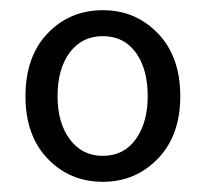

<svg xmlns="http://www.w3.org/2000/svg" viewBox="-20 -744 405 377"><path d="M182 -387Q117 -387 73.5 -432.5Q30 -478 30 -555Q30 -633 73.5 -678.5Q117 -724 182 -724Q246 -724 290 -678.5Q334 -633 334 -555Q334 -478 290 -432.5Q246 -387 182 -387ZM270 -555Q270 -609 246.5 -641Q223 -673 182 -673Q141 -673 117 -641Q93 -609 93 -555Q93 -503 117 -470.5Q141 -438 182 -438Q223 -438 246.5 -470.5Q270 -503 270 -555Z"/></svg>

Font: Toshiba Sans
Style: Regular
Weight: 400
Designer: Paul D. Hunt
Foundry: Toshiba Corporation
Version: Version 2.020;PS 2.0;hotconv 1.0.86;makeotf.lib2.5.63406